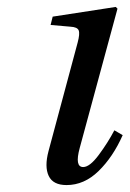

<svg xmlns="http://www.w3.org/2000/svg" viewBox="-20 -522 374 554"><path d="M120 -86 204 -399Q211 -425 207 -434.5Q203 -444 183 -445L126 -450L132 -474L314 -502L319 -497L210 -95Q195 -40 220 -40Q239 -40 265 -75Q291 -110 310 -146L334 -132Q306 -69 264.5 -28.5Q223 12 172 12Q133 12 120.5 -14.5Q108 -41 120 -86Z"/></svg>

Font: Heuristica
Style: Italic
Weight: 400
Italic angle: -13°
Version: Version 1.0.2